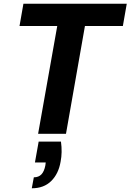

<svg xmlns="http://www.w3.org/2000/svg" viewBox="-20 -720 702 1033"><path d="M185 0 288 -580H85L106 -700H662L641 -580H437L335 0ZM151 293 162 234Q188 234 203 218Q218 202 224 170L226 154H168L188 42H308Q312 71 311.5 98Q311 125 306 150Q295 215 255.5 254Q216 293 151 293Z"/></svg>

Font: DM Sans 11pt Black
Style: Italic
Weight: 900
Italic angle: -10°
Version: Version 4.004;gftools[0.9.30]